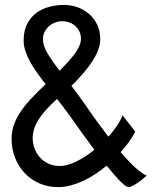

<svg xmlns="http://www.w3.org/2000/svg" viewBox="-20 -745 637 777"><path d="M153.8 -585.9Q153.8 -559.6 172.9 -528.1Q191.9 -496.6 221.2 -458.5Q262.2 -499.5 284.9 -531Q307.6 -562.5 307.6 -588.4Q307.6 -604.5 301.3 -617.7Q294.9 -630.9 284.4 -640.1Q273.9 -649.4 260.3 -654.3Q246.6 -659.2 231.9 -659.2Q217.8 -659.2 203.9 -654.1Q189.9 -648.9 178.7 -639.4Q167.5 -629.9 160.6 -616.2Q153.8 -602.5 153.8 -585.9ZM261.2 -278.3Q248.5 -295.4 236.1 -312Q223.6 -328.6 210.9 -344.7Q184.1 -320.3 165.3 -299.3Q146.5 -278.3 134.8 -259.3Q123 -240.2 117.7 -222.2Q112.3 -204.1 112.3 -185.5Q112.3 -165 119.6 -144.8Q127 -124.5 140.9 -108.6Q154.8 -92.8 175.3 -83Q195.8 -73.2 222.2 -73.2Q237.3 -73.2 254.4 -78.1Q271.5 -83 289.6 -91.8Q307.6 -100.6 325.9 -112.5Q344.2 -124.5 361.8 -138.7Q339.4 -168.9 314.2 -203.9Q289.1 -238.8 261.2 -278.3ZM239.3 -725.1Q267.1 -725.1 293.5 -715.8Q319.8 -706.5 340.3 -688.7Q360.8 -670.9 373.3 -645Q385.7 -619.1 385.7 -585.9Q385.7 -565.4 377.2 -542.7Q368.7 -520 353 -496.1Q337.4 -472.2 315.9 -447.3Q294.4 -422.4 269 -397.5Q281.2 -381.8 293.2 -365.5Q305.2 -349.1 317.4 -332Q345.7 -290.5 370.8 -255.9Q396 -221.2 418.5 -191.9Q438.5 -213.9 453.4 -236.1Q468.3 -258.3 476.1 -278.3L527.3 -212.4Q518.6 -194.8 503.7 -173.3Q488.8 -151.9 468.3 -129.4Q503.4 -88.4 529.3 -65.2Q555.2 -42 573.7 -34.2Q566.9 -28.3 557.1 -20.3Q547.4 -12.2 536.9 -5.1Q526.4 2 516.6 7.1Q506.8 12.2 500.5 12.2Q490.2 12.2 467.8 -10.3Q445.3 -32.7 411.6 -74.7Q390.1 -56.6 366.2 -40.8Q342.3 -24.9 317.1 -13.2Q292 -1.5 266.1 5.4Q240.2 12.2 214.8 12.2Q173.8 12.2 139.4 -2.9Q105 -18.1 80.1 -44.4Q55.2 -70.8 41 -106.4Q26.9 -142.1 26.9 -183.1Q26.9 -210.4 34.9 -235.8Q43 -261.2 59.8 -287.6Q76.7 -314 102.8 -342.3Q128.9 -370.6 164.6 -404.3Q146 -428.2 129.6 -451.2Q113.3 -474.1 101.3 -496.1Q89.4 -518.1 82.5 -539.3Q75.7 -560.5 75.7 -581.1Q75.7 -621.6 90.3 -649.2Q105 -676.8 128.4 -693.6Q151.9 -710.4 180.9 -717.8Q210 -725.1 239.3 -725.1Z"/></svg>

Font: Andika Afr
Style: Regular
Weight: 400
Designer: Victor Gaultney, Annie Olsen, Julie Remington, Don Collingsworth, Eric Hays, Becca Hirsbrunner
Foundry: SIL International
Version: Version 5.000